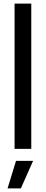

<svg xmlns="http://www.w3.org/2000/svg" viewBox="-20 -828 254 1068"><path d="M69 67H164L96 220H22ZM61 -808H154V0H61Z"/></svg>

Font: Encode Sans Compressed
Style: Medium
Weight: 500
Designer: Pablo Impallari, Andres Torresi
Foundry: Pablo Impallari, Andres Torresi
Version: Version 1.000; ttfautohint (v1.00) -l 8 -r 50 -G 200 -x 14 -